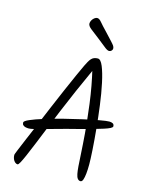

<svg xmlns="http://www.w3.org/2000/svg" viewBox="-134 -1031 865 1100"><g transform="rotate(15 298.0 -481.0)"><path d="M367 -722Q384 -722 398.5 -687Q413 -652 425.5 -594Q438 -536 447 -467.5Q456 -399 462.5 -331.5Q469 -264 472.5 -208.5Q476 -153 476 -123Q476 -92 473.5 -68Q471 -44 466 -30.5Q461 -17 452 -17Q442 -17 435 -25.5Q428 -34 424.5 -52Q421 -70 419 -96Q415 -163 411 -225.5Q407 -288 401 -346Q395 -404 388 -457.5Q381 -511 372 -560Q363 -609 352 -655H359Q324 -579 293 -508Q262 -437 235.5 -373Q209 -309 187 -254.5Q165 -200 147 -156Q129 -112 115.5 -81Q102 -50 93 -33.5Q84 -17 79 -17Q71 -17 63.5 -23.5Q56 -30 51.5 -41Q47 -52 47 -65Q47 -68 58.5 -96Q70 -124 89 -169Q108 -214 131.5 -269Q155 -324 178 -380Q203 -440 228 -497Q253 -554 272.5 -598Q292 -642 302 -662Q309 -676 315 -687Q321 -698 328 -706Q335 -714 344.5 -718Q354 -722 367 -722ZM553 -369Q553 -363 540.5 -356.5Q528 -350 504.5 -342.5Q481 -335 449.5 -326Q418 -317 379.5 -307Q341 -297 298 -286Q228 -267 185.5 -255Q143 -243 120.5 -237.5Q98 -232 88 -232Q78 -232 69 -234Q60 -236 54 -241.5Q48 -247 48 -257Q48 -266 78 -279Q108 -292 156.5 -307Q205 -322 262 -336.5Q319 -351 372.5 -363Q426 -375 467 -382.5Q508 -390 524 -390Q536 -390 544.5 -385.5Q553 -381 553 -369ZM268 -903Q268 -912 273 -921.5Q278 -931 286.5 -938Q295 -945 305 -945Q316 -945 330 -928Q344 -911 372 -882Q398 -854 412 -839Q426 -824 431.5 -816Q437 -808 437 -799Q437 -792 431 -786Q425 -780 417 -780Q406 -780 386.5 -796.5Q367 -813 343 -831Q308 -858 288 -873.5Q268 -889 268 -903Z"/></g></svg>

Font: Kalam Variable Light
Style: Regular
Weight: 300
Designer: Lipi Raval, Jonny Pinhorn
Foundry: Indian Type Foundry
Version: Version 3.000